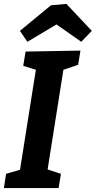

<svg xmlns="http://www.w3.org/2000/svg" viewBox="-21 -963 490 983"><path d="M-1 0 10 -73 99 -99 79 -78 165 -621 181 -600 98 -626 110 -699 391 -704 379 -631 289 -601 306 -621 220 -78 212 -99 291 -73 279 0ZM119 -749 81 -805 240 -936 319 -943 449 -805 395 -749 224 -869 319 -868Z"/></svg>

Font: Bitter Thin
Style: Bold Italic
Weight: 700
Italic angle: -9°
Version: Version 3.021